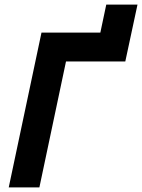

<svg xmlns="http://www.w3.org/2000/svg" viewBox="-20 -818 620 838"><path d="M443.8 -797.9H580.1L526.9 -549.8H268.1L151.9 0H18.1L161.1 -675.8H418Z"/></svg>

Font: Clear Sans
Style: Bold Italic
Weight: 700
Italic angle: -12°
Foundry: Intel Corporation
Version: Version 1.00